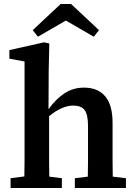

<svg xmlns="http://www.w3.org/2000/svg" viewBox="-20 -942 676 962"><path d="M33 0V-49L102 -58Q103 -96 103 -137.5Q103 -179 103 -213V-634L27 -648V-691L201 -730L227 -724L224 -589L223 -396H224Q259 -445 302.5 -474Q346 -503 401 -503Q470 -503 507 -459.5Q544 -416 544 -327V-213Q544 -178 544 -136.5Q544 -95 545 -57L611 -49V0H355V-49L420 -57Q421 -95 421 -136.5Q421 -178 421 -213V-311Q421 -368 404 -390.5Q387 -413 347 -413Q291 -413 226 -360V-213Q226 -179 226 -137Q226 -95 227 -57L290 -49V0ZM336 -922 476 -791 450 -758 310 -839 170 -758 144 -791 284 -922Z"/></svg>

Font: Source Serif 4 SmText Semibold
Style: Regular
Weight: 600
Designer: Frank Grießhammer
Foundry: Adobe
Version: Version 4.005;hotconv 1.1.0;makeotfexe 2.6.0